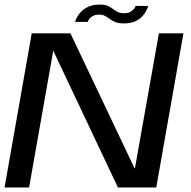

<svg xmlns="http://www.w3.org/2000/svg" viewBox="-23 -821 838 841"><path d="M-3 0H104.5L210 -597.5H211L493.5 0H661.5L780.5 -675H673L568 -83.5H566.5L285.5 -675H116ZM519.5 -718.5Q548.5 -718.5 568.2 -727.2Q588 -736 600 -749.2Q612 -762.5 618.2 -775Q624.5 -787.5 626 -795H571.5Q569.5 -789.5 563.5 -781.8Q557.5 -774 547 -768.5Q536.5 -763 522.5 -763Q504.5 -763 493 -768.5Q481.5 -774 471.8 -781.8Q462 -789.5 449 -795.2Q436 -801 414.5 -801Q386.5 -801 366.5 -792.5Q346.5 -784 334 -771.5Q321.5 -759 314.8 -746.5Q308 -734 305.5 -725H361Q363 -731.5 368.8 -739Q374.5 -746.5 385.2 -751.8Q396 -757 411.5 -757Q427 -757 437.2 -751.2Q447.5 -745.5 458 -737.8Q468.5 -730 482.5 -724.2Q496.5 -718.5 519.5 -718.5Z"/></svg>

Font: Anybody SemiExpanded
Style: Italic
Weight: 400
Width: 6
Italic angle: -10°
Version: Version 1.113;gftools[0.9.25]